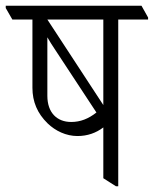

<svg xmlns="http://www.w3.org/2000/svg" viewBox="-50 -643 536 669"><path d="M220 -169C255 -169 285 -180 310 -199V-22L354 6H362V-575H466V-582L443 -623H-30V-615L-7 -575H63V-337C63 -289 80 -248 116 -213C143 -187 180 -169 220 -169ZM115 -575H310V-277ZM115 -309V-513C123 -499 132 -485 140 -473L286 -251C258 -229 230 -218 198 -218C149 -218 115 -250 115 -309Z"/></svg>

Font: Noto Serif Devanagari Condensed Light
Style: Regular
Weight: 300
Width: 3
Designer: Universal Thirst, Indian Type Foundry and the Monotype Design Team
Foundry: Monotype Imaging Inc.
Version: Version 2.004